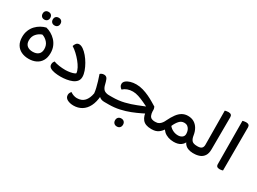

<svg xmlns="http://www.w3.org/2000/svg" viewBox="-42 -1432 3253 2426"><g transform="rotate(30 1584.0 -219.5)"><path d="M252 7Q192 7 145 -15.5Q98 -38 71.5 -82.5Q45 -127 45 -194Q45 -248 63 -291.5Q81 -335 111 -366.5Q141 -398 177.5 -418.5Q214 -439 252 -448Q290 -439 326.5 -418Q363 -397 393 -365.5Q423 -334 441 -291Q459 -248 459 -194Q459 -128 432.5 -83Q406 -38 359.5 -15.5Q313 7 252 7ZM252 -96Q305 -96 335 -122Q365 -148 365 -198Q365 -256 331 -294Q297 -332 252 -346Q208 -332 174 -294Q140 -256 140 -198Q140 -148 170 -122Q200 -96 252 -96ZM177 -522Q152 -522 137 -537.5Q122 -553 122 -578Q122 -604 137 -619Q152 -634 177 -634Q203 -634 218 -619Q233 -604 233 -578Q233 -553 218 -537.5Q203 -522 177 -522ZM326 -522Q300 -522 285 -537.5Q270 -553 270 -578Q270 -604 285 -619Q300 -634 326 -634Q352 -634 367 -619Q382 -604 382 -578Q382 -553 367 -537.5Q352 -522 326 -522Z M714 0Q671 0 630 -6.5Q589 -13 562.5 -29.5Q536 -46 536 -77Q536 -95 542 -108Q548 -121 555 -129Q589 -116 635 -109.5Q681 -103 728 -103Q764 -104 796 -110Q828 -116 848 -124.5Q868 -133 868 -140Q865 -172 845 -209.5Q825 -247 794 -285Q763 -323 727 -356.5Q691 -390 655 -412Q662 -436 677 -454.5Q692 -473 718 -473Q746 -473 778.5 -450.5Q811 -428 843 -390Q875 -352 900.5 -307.5Q926 -263 942 -218Q958 -173 958 -135Q958 -96 936.5 -70Q915 -44 879.5 -29Q844 -14 800.5 -7Q757 0 714 0Z M1190 -30Q1187 -64 1177.5 -103.5Q1168 -143 1155 -187Q1142 -231 1126 -276Q1133 -284 1147.5 -291Q1162 -298 1181 -298Q1205 -298 1219.5 -284Q1234 -270 1244 -232Q1258 -186 1267 -136.5Q1276 -87 1279 -43Q1272 48 1240.5 110Q1209 172 1157 203.5Q1105 235 1039 235Q986 235 948 214.5Q910 194 910 152Q910 136 917.5 121.5Q925 107 934 99Q953 114 979 123Q1005 132 1029 132Q1099 132 1138 89Q1177 46 1190 -30ZM1354 0Q1307 0 1278.5 -26.5Q1250 -53 1229 -118L1256 -185Q1272 -133 1300 -118Q1328 -103 1363 -103H1370V0ZM1370 0V-103Q1375 -94 1378.5 -81.5Q1382 -69 1382 -52Q1382 -34 1378 -21Q1374 -8 1370 0Z M2035 0Q1948 0 1909.5 -48.5Q1871 -97 1871 -177L1942 -209Q1944 -166 1955 -143Q1966 -120 1986.5 -111.5Q2007 -103 2037 -103H2050V0ZM2050 0V-103Q2055 -94 2058.5 -81.5Q2062 -69 2062 -52Q2062 -34 2058 -21Q2054 -8 2050 0ZM1873 -227 1879 -196Q1828 -221 1780 -243.5Q1732 -266 1688 -280.5Q1644 -295 1604 -295Q1561 -295 1525.5 -281.5Q1490 -268 1465 -244Q1451 -253 1439.5 -268.5Q1428 -284 1428 -306Q1428 -332 1451 -352Q1474 -372 1512.5 -383.5Q1551 -395 1597 -395Q1647 -395 1696 -380.5Q1745 -366 1789.5 -345Q1834 -324 1870.5 -302Q1907 -280 1932 -265Q1937 -254 1940 -243Q1943 -232 1943 -211Q1943 -198 1940 -183.5Q1937 -169 1933 -160Q1891 -139 1836 -112Q1781 -85 1715 -59Q1649 -33 1574.5 -16.5Q1500 0 1418 0H1354V-103H1410Q1503 -103 1583.5 -123Q1664 -143 1736 -172Q1808 -201 1873 -227ZM1646 190Q1620 190 1604 174Q1588 158 1588 131Q1588 105 1604 89Q1620 73 1646 73Q1673 73 1688.5 89Q1704 105 1704 131Q1704 158 1688.5 174Q1673 190 1646 190Z M2033 0V-104H2044Q2072 -104 2091.5 -116.5Q2111 -129 2125.5 -148.5Q2140 -168 2149 -189Q2179 -251 2210 -293Q2241 -335 2278 -356Q2315 -377 2361 -377Q2413 -377 2450.5 -354.5Q2488 -332 2511.5 -292Q2535 -252 2543 -200Q2550 -151 2571 -127Q2592 -103 2647 -103H2651V0H2645Q2608 0 2576 -12Q2544 -24 2523 -49.5Q2502 -75 2496 -114L2515 -98Q2506 -57 2467.5 -29Q2429 -1 2364 -1Q2321 -1 2283 -14Q2245 -27 2218.5 -51Q2192 -75 2180 -105L2199 -92Q2177 -53 2140 -26.5Q2103 0 2045 0ZM2371 -99Q2406 -99 2430 -117Q2454 -135 2454 -167Q2454 -195 2444.5 -220Q2435 -245 2415 -261.5Q2395 -278 2362 -278Q2321 -278 2291 -244.5Q2261 -211 2240 -161Q2262 -133 2296.5 -116Q2331 -99 2371 -99ZM2651 0V-103Q2656 -94 2659.5 -81.5Q2663 -69 2663 -52Q2663 -34 2659 -21Q2655 -8 2651 0Z M2635 0V-103H2658Q2695 -103 2713.5 -119.5Q2732 -136 2732 -171L2728 -666Q2735 -668 2749 -671Q2763 -674 2778 -674Q2830 -674 2830 -630L2828 -159Q2828 -99 2804.5 -64Q2781 -29 2742.5 -14.5Q2704 0 2660 0Z M3044 8Q3016 8 3003 -2.5Q2990 -13 2990 -38L2986 -666Q2993 -668 3007 -671Q3021 -674 3036 -674Q3088 -674 3088 -630L3087 0Q3080 2 3069 5Q3058 8 3044 8Z"/></g></svg>

Font: Baloo Bhaijaan 2 Medium
Style: Regular
Weight: 500
Designer: Sanskriti Dholi, Noopur Datye and Ek Type
Foundry: Ek Type
Version: Version 1.701